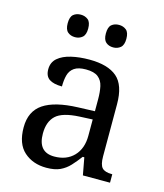

<svg xmlns="http://www.w3.org/2000/svg" viewBox="-112 -829 788 923"><g transform="rotate(15 281.5 -367.0)"><path d="M205 10Q138 10 94 -29Q50 -68 50 -150Q50 -230 106.5 -268Q163 -306 278 -310L361 -313V-373Q361 -409 355 -436.5Q349 -464 329 -480Q309 -496 268 -496Q230 -496 210 -482Q190 -468 183.5 -443.5Q177 -419 177 -387Q135 -387 113.5 -401.5Q92 -416 92 -450Q92 -485 116.5 -506Q141 -527 182 -536.5Q223 -546 272 -546Q364 -546 409.5 -507Q455 -468 455 -373V-114Q455 -72 469 -57Q483 -42 517 -42H520V0H385L369 -86H361Q340 -58 320 -36.5Q300 -15 273.5 -2.5Q247 10 205 10ZM228 -52Q289 -52 325 -89.5Q361 -127 361 -191V-272L297 -269Q212 -265 179.5 -234.5Q147 -204 147 -145Q147 -52 228 -52ZM366 -632Q344 -632 329.5 -644.5Q315 -657 315 -688Q315 -720 329.5 -732Q344 -744 366 -744Q387 -744 402 -732Q417 -720 417 -688Q417 -657 402 -644.5Q387 -632 366 -632ZM176 -632Q154 -632 139.5 -644.5Q125 -657 125 -688Q125 -720 139.5 -732Q154 -744 176 -744Q197 -744 212 -732Q227 -720 227 -688Q227 -657 212 -644.5Q197 -632 176 -632Z"/></g></svg>

Font: Noto Serif Makasar
Style: Regular
Weight: 400
Designer: Sérgio Martins
Version: Version 1.001; ttfautohint (v1.8.4.7-5d5b)